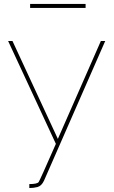

<svg xmlns="http://www.w3.org/2000/svg" viewBox="-20 -726 576 969"><path d="M132 -686V-706H412V-686ZM128 203Q167 203 175 193Q181 185 262 0L21 -519H43L272 -25L489 -519H511L202 186Q190 212 169 218Q149 223 128 223Z"/></svg>

Font: Raleway-v4020 Thin
Style: Regular
Weight: 250
Designer: Matt McInerney, Pablo Impallari, Rodrigo Fuenzalida
Foundry: Matt McInerney, Pablo Impallari, Rodrigo Fuenzalida
Version: Version 4.020;PS 004.020;hotconv 1.0.88;makeotf.lib2.5.64775